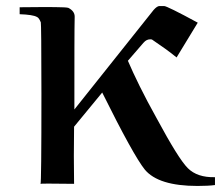

<svg xmlns="http://www.w3.org/2000/svg" viewBox="-20 -608 733 635"><path d="M691 4C691 -13 691 -22 691 -22C652 -21 622 -31 601 -52C580 -73 546 -128 498 -217C455 -294 424 -358 403 -407L454 -466L455 -467C461 -474 468 -478 477 -478C479 -478 481 -478 483 -477C514 -456 541 -437 564 -418L634 -533C566 -570 529 -588 523 -588H506C501 -587 495 -583 488 -575L226 -246C226 -413 226 -515 227 -553C227 -565 220 -575 206 -582C198 -585 144 -585 45 -584C45 -569 45 -561 45 -561C74 -560 93 -557 102 -552C107 -550 111 -544 115 -534C116 -531 117 -453 117 -299C117 -101 116 -1 114 0C114 -1 151 -1 225 0C224 -60 224 -123 225 -189L318 -302C387 -163 434 -78 459 -47C489 -11 547 7 633 7C657 7 676 6 691 4Z"/></svg>

Font: GFS Nicefore
Style: Regular
Weight: 400
Designer: George Matthiopoulos
Foundry: George Matthiopoulos
Version: Version 1.0